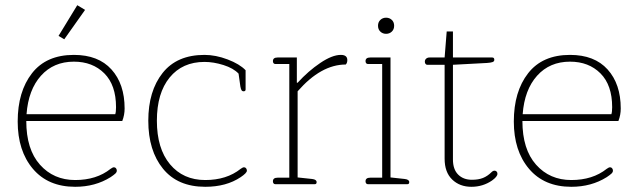

<svg xmlns="http://www.w3.org/2000/svg" viewBox="-20 -708 2451 738"><path d="M205 -570 277 -688 307 -670 227 -557ZM48 -241Q48 -356 103 -426.5Q158 -497 264 -497Q358 -497 408.5 -441Q459 -385 459 -291Q459 -266 450 -243H81Q81 -134 133.5 -75Q186 -16 269 -16Q351 -16 405 -59Q413 -65 418 -65Q423 -65 426 -61Q429 -57 429 -52Q429 -46 423 -40.5Q417 -35 405 -27Q346 10 269 10Q165 10 106.5 -59Q48 -128 48 -241ZM423 -269Q426 -278 426 -296Q426 -381 381 -426Q336 -471 264 -471Q186 -471 137.5 -417Q89 -363 82 -269Z M550 -244Q550 -358 605 -427.5Q660 -497 766 -497Q809 -497 855 -479.5Q901 -462 924 -438V-364Q924 -357 916 -357Q911 -357 908.5 -361Q906 -365 904 -375L897 -425Q877 -446 839 -458Q801 -470 766 -470Q681 -470 632 -410Q583 -350 583 -244Q583 -137 633.5 -76.5Q684 -16 769 -16Q851 -16 905 -59Q913 -65 918 -65Q923 -65 926 -61Q929 -57 929 -52Q929 -43 905 -27Q850 10 769 10Q663 10 606.5 -59.5Q550 -129 550 -244Z M1029 -11Q1029 -25 1047 -25H1092V-462H1038Q1034 -462 1031.5 -465Q1029 -468 1029 -473Q1029 -487 1047 -487H1121V-390H1124Q1165 -435 1211 -466Q1257 -497 1290 -497Q1315 -497 1315 -477Q1315 -466 1309 -460Q1214 -460 1124 -357V-26L1180 -20Q1197 -18 1197 -8Q1197 0 1190 0H1038Q1034 0 1031.5 -3Q1029 -6 1029 -11Z M1433 -609Q1433 -623 1442 -631.5Q1451 -640 1464 -640Q1477 -640 1486 -631.5Q1495 -623 1495 -609Q1495 -595 1486 -586.5Q1477 -578 1464 -578Q1451 -578 1442 -586.5Q1433 -595 1433 -609ZM1385 -11Q1385 -25 1403 -25H1449V-462H1394Q1390 -462 1387.5 -465Q1385 -468 1385 -473Q1385 -487 1403 -487H1481V-26L1536 -20Q1553 -18 1553 -8Q1553 0 1546 0H1394Q1390 0 1387.5 -3Q1385 -6 1385 -11Z M1689 -98V-459H1622Q1618 -459 1615.5 -462.5Q1613 -466 1613 -471Q1613 -478 1618 -482.5Q1623 -487 1631 -487H1689L1697 -587H1721V-487H1872Q1880 -487 1880 -478Q1880 -472 1873.5 -469.5Q1867 -467 1852 -466L1721 -459V-95Q1721 -57 1741 -37Q1761 -17 1794 -17Q1819 -17 1836.5 -24Q1854 -31 1869 -46Q1875 -52 1881 -52Q1885 -52 1888.5 -49Q1892 -46 1892 -40Q1892 -29 1871 -14Q1836 10 1792 10Q1747 10 1718 -18Q1689 -46 1689 -98Z M1955 -241Q1955 -356 2010 -426.5Q2065 -497 2171 -497Q2265 -497 2315.5 -441Q2366 -385 2366 -291Q2366 -266 2357 -243H1988Q1988 -134 2040.5 -75Q2093 -16 2176 -16Q2258 -16 2312 -59Q2320 -65 2325 -65Q2330 -65 2333 -61Q2336 -57 2336 -52Q2336 -46 2330 -40.5Q2324 -35 2312 -27Q2253 10 2176 10Q2072 10 2013.5 -59Q1955 -128 1955 -241ZM2330 -269Q2333 -278 2333 -296Q2333 -381 2288 -426Q2243 -471 2171 -471Q2093 -471 2044.5 -417Q1996 -363 1989 -269Z"/></svg>

Font: Maitree ExtraLight
Style: Regular
Weight: 250
Designer: CadsonDemak Team
Foundry: CadsonDemak
Version: Version 1.002